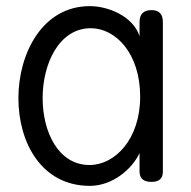

<svg xmlns="http://www.w3.org/2000/svg" viewBox="-20 -594 622 626"><path d="M272 -56C170 -56 119 -164 119 -274C119 -387 173 -502 276 -502C357 -502 437 -420 437 -279C437 -139 354 -56 272 -56ZM435 -476C414 -541 333 -574 273 -574C117 -574 40 -418 40 -274C40 -128 116 12 273 12C347 12 411 -43 435 -95V-35C435 -12 448 -1 474 -1C499 -1 511 -12 511 -34V-522C511 -548 499 -561 474 -561C448 -561 435 -548 435 -522Z"/></svg>

Font: Numismatica Pro
Style: Regular
Weight: 400
Designer: Chris Hopkins
Foundry: Edward C. D. Hopkins
Version: Version 2.19D